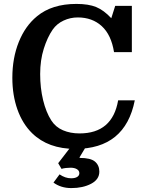

<svg xmlns="http://www.w3.org/2000/svg" viewBox="-20 -750 738 980"><path d="M377 -661Q339 -661 304.5 -645Q270 -629 249 -599Q222 -560 203.5 -501.5Q185 -443 185 -372Q185 -301 200 -239Q215 -177 242 -135Q264 -101 301.5 -85Q339 -69 386 -69Q554 -69 583 -238H668Q619 10 364 10Q226 10 144 -70Q95 -118 69 -191Q43 -264 43 -353Q43 -454 76 -536Q109 -618 169 -667Q245 -730 370 -730Q432 -730 471 -714Q510 -698 548 -657L568 -720H653V-484H562Q548 -572 499.5 -616.5Q451 -661 377 -661ZM344 210Q291 210 253 182L284 140Q313 160 343 160Q363 160 374 153Q385 146 385 134Q385 121 372.5 113.5Q360 106 340 106Q329 106 316 107.5Q303 109 294 112L277 83L354 -17H428L386 53L387 56Q443 56 465 75Q487 94 487 126Q487 166 445 188Q403 210 344 210Z"/></svg>

Font: Domine
Style: Bold
Weight: 700
Designer: Pablo Impallari, Rodrigo Fuenzalida, Brenda Gallo
Foundry: Pablo Impallari, Rodrigo Fuenzalida, Brenda Gallo
Version: Version 2.000